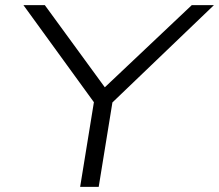

<svg xmlns="http://www.w3.org/2000/svg" viewBox="-20 -725 850 745"><path d="M291 0 349 -357 357 -311 71 -705H154L392 -379H379L724 -705H810L399 -311L421 -357L363 0Z"/></svg>

Font: Nunito Sans 10pt Expanded Light
Style: Italic
Weight: 300
Width: 7
Italic angle: -9°
Designer: Vernon Adams
Foundry: Vernon Adams
Version: Version 3.101;gftools[0.9.27]